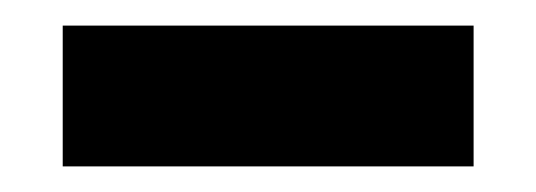

<svg xmlns="http://www.w3.org/2000/svg" viewBox="-20 -614 419 150"><path d="M29 -594H350V-484H29Z"/></svg>

Font: Danfo
Style: Regular
Weight: 400
Version: Version 1.000;Glyphs 3.2 (3236)